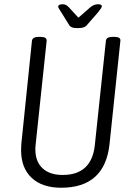

<svg xmlns="http://www.w3.org/2000/svg" viewBox="-20 -875 630 901"><path d="M267 6Q178 6 128.5 -40.5Q79 -87 79 -170Q79 -185 80 -199L130 -684Q133 -702 162 -702H170Q200 -702 199 -684L147 -194Q146 -188 146 -183Q146 -178 146 -173Q146 -117 179.5 -85.5Q213 -54 274 -54Q410 -54 425 -194L477 -684Q479 -702 508 -702H516Q547 -702 545 -684L494 -199Q472 6 267 6ZM439 -855Q458 -855 458 -846Q458 -839 440 -817L391 -761Q384 -751 373.5 -747Q363 -743 345 -743Q326 -743 317 -747Q308 -751 303 -760L267 -818Q262 -826 257.5 -833Q253 -840 253 -844Q253 -855 274 -855Q283 -855 289 -852Q295 -849 303 -841L348 -792L404 -841Q421 -855 439 -855Z"/></svg>

Font: Asap Condensed Condensed Light
Style: Italic
Weight: 300
Width: 3
Italic angle: -6°
Designer: Pablo Cosgaya
Foundry: Omnibus-Type
Version: Version 3.001; ttfautohint (v1.8.4.7-5d5b)